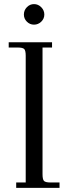

<svg xmlns="http://www.w3.org/2000/svg" viewBox="-20 -906 326 926"><path d="M22 -676.8V-702.1H231V-676.8H185.1V-65.9Q185.1 -41 192.1 -33.4Q199.2 -25.9 224.1 -25.9H267.1V0H58.1V-25.9H104V-637.2Q104 -662.1 96.9 -669.4Q89.8 -676.8 64.9 -676.8ZM95.2 -835.9Q95.2 -856.4 109.6 -871.3Q124 -886.2 144 -886.2Q164.1 -886.2 179 -871.1Q193.8 -856 193.8 -835.9Q193.8 -815.9 179 -801.5Q164.1 -787.1 144 -787.1Q124 -787.1 109.6 -801.5Q95.2 -815.9 95.2 -835.9Z"/></svg>

Font: Dihjauti S
Style: Regular
Weight: 400
Designer: T. Christopher White
Version: Version 3.0.0